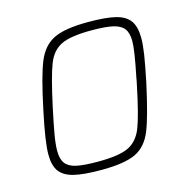

<svg xmlns="http://www.w3.org/2000/svg" viewBox="-84 -600 681 690"><g transform="rotate(-15 256.5 -255.0)"><path d="M41 -95Q41 -142 65 -254Q90 -374 111 -425.5Q132 -477 173.5 -497.5Q215 -518 302 -518Q368 -518 404 -509Q440 -500 456 -477.5Q472 -455 472 -413Q472 -388 466.5 -352.5Q461 -317 448 -254Q422 -134 401.5 -83Q381 -32 339.5 -12Q298 8 211 8Q145 8 109 -1Q73 -10 57 -32Q41 -54 41 -95ZM413 -254Q417 -272 418 -280Q438 -377 438 -410Q438 -441 426 -457Q414 -473 386 -479.5Q358 -486 306 -486Q228 -486 193 -469Q158 -452 141 -408.5Q124 -365 100 -254Q87 -193 81 -158Q75 -123 75 -99Q75 -68 87.5 -52Q100 -36 127.5 -30Q155 -24 207 -24Q286 -24 321 -41Q356 -58 373 -100.5Q390 -143 413 -254Z"/></g></svg>

Font: Saira Semi Condensed Thin
Style: Italic
Weight: 100
Width: 4
Italic angle: -12°
Designer: Hector Gatti with collaboration of the Omnibus-Type team
Foundry: Omnibus-Type
Version: Version 1.001; ttfautohint (v1.8)